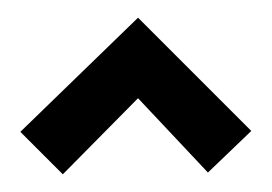

<svg xmlns="http://www.w3.org/2000/svg" viewBox="-20 -921 307 217"><path d="M264 -773 136 -901 3 -772 51 -724 136 -810 215 -726Z"/></svg>

Font: Advent Pro SemiBold
Style: Regular
Weight: 600
Designer: VivaRado, Andreas Kalpakidis
Foundry: VivaRado, Andreas Kalpakidis
Version: Version 3.000